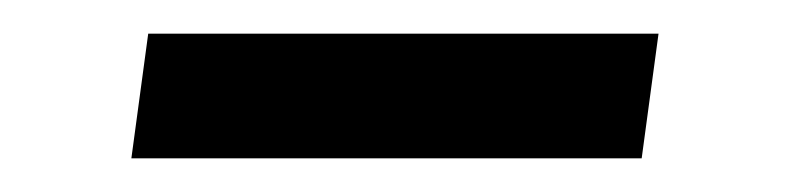

<svg xmlns="http://www.w3.org/2000/svg" viewBox="-20 -310 480 114"><path d="M361 -216H58L68 -290H371Z"/></svg>

Font: Exo 2.0 Medium
Style: Italic
Weight: 500
Italic angle: -8°
Designer: Natanael Gama
Version: Version 1.001;PS 001.001;hotconv 1.0.70;makeotf.lib2.5.58329